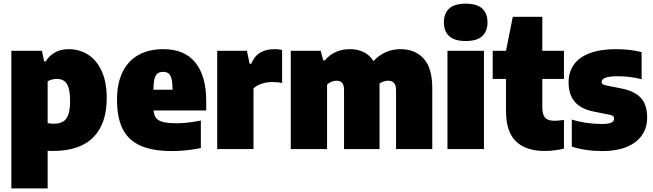

<svg xmlns="http://www.w3.org/2000/svg" viewBox="-20 -834 3654 1074"><path d="M43.5 -550H214.5L227 -490.5H235.5Q255.5 -523 287.8 -541Q320 -559 364 -559Q422.5 -559 470.8 -529.5Q519 -500 548 -438.2Q577 -376.5 577 -285Q577 -141.5 501.5 -65.5Q426 10.5 274 10.5Q263.5 10.5 246.5 9.5V220H43.5ZM372 -268Q372 -316.5 363.2 -343.8Q354.5 -371 338.2 -381.8Q322 -392.5 297.5 -392.5Q283.5 -392.5 270 -389Q256.5 -385.5 246.5 -379V-145Q267.5 -142 281.5 -142Q313 -142 332.8 -153.8Q352.5 -165.5 362.2 -193Q372 -220.5 372 -268Z M1133.5 -216H839Q841.5 -188 854 -173Q866.5 -158 894 -151.2Q921.5 -144.5 971 -144.5Q1027.5 -144.5 1103.5 -160V-6Q1021.5 11 943 11Q833.5 11 765.8 -19.2Q698 -49.5 666.2 -112.5Q634.5 -175.5 634.5 -277Q634.5 -365 664.2 -428.2Q694 -491.5 752.2 -525.2Q810.5 -559 894.5 -559Q1012.5 -559 1073 -483.8Q1133.5 -408.5 1133.5 -270ZM838 -332H945.5Q945 -371 939.5 -392.8Q934 -414.5 922.8 -423.2Q911.5 -432 892.5 -432Q873 -432 861.5 -423.2Q850 -414.5 844.2 -393Q838.5 -371.5 838 -332Z M1195 -550H1361L1376.5 -477H1385Q1402.5 -520 1435.5 -539.5Q1468.5 -559 1514.5 -559Q1535 -559 1558 -555V-370Q1535.5 -375 1501.5 -375Q1470 -375 1441.5 -365Q1413 -355 1398 -339V0H1195Z M2398 -340V0H2195.5V-328.5Q2195.5 -358 2183.8 -370.2Q2172 -382.5 2151 -382.5Q2137.5 -382.5 2125 -378.2Q2112.5 -374 2102.5 -366.5Q2103 -361 2103 -349.5V0H1904.5V-328.5Q1904.5 -358 1894 -370.2Q1883.5 -382.5 1862.5 -382.5Q1847 -382.5 1832.5 -376.2Q1818 -370 1809.5 -359.5V0H1606.5V-550H1774L1788 -496H1796.5Q1823 -527.5 1858.2 -543.2Q1893.5 -559 1939 -559Q1981 -559 2014.5 -542.5Q2048 -526 2069.5 -492Q2098.5 -525 2137.5 -542Q2176.5 -559 2220 -559Q2302 -559 2350 -506.2Q2398 -453.5 2398 -340Z M2483 0V-550H2687V0ZM2463 -709Q2463 -759.5 2493 -786.5Q2523 -813.5 2585 -813.5Q2647 -813.5 2677 -786.5Q2707 -759.5 2707 -709Q2707 -658.5 2677 -631.5Q2647 -604.5 2585 -604.5Q2523 -604.5 2493 -631.5Q2463 -658.5 2463 -709Z M3013.5 -392.5V-240.5Q3013.5 -208.5 3020.2 -191Q3027 -173.5 3042.2 -166Q3057.5 -158.5 3085 -158.5Q3098.5 -158.5 3134.5 -163V-2.5Q3111.5 3 3082.8 6.8Q3054 10.5 3028 10.5Q2920.5 10.5 2865.5 -43.8Q2810.5 -98 2810.5 -213V-392.5H2736V-550H2810.5L2848.5 -740H3013.5V-550H3134.5V-392.5Z M3178.5 -14V-165.5Q3215 -153.5 3258.8 -147Q3302.5 -140.5 3347.5 -140.5Q3384.5 -140.5 3399.8 -148.2Q3415 -156 3415 -170.5Q3415 -179.5 3409.5 -184.5Q3404 -189.5 3390.5 -192L3301 -210Q3231 -223.5 3195.8 -263.8Q3160.5 -304 3160.5 -374Q3160.5 -431 3190 -472.5Q3219.5 -514 3279 -536.5Q3338.5 -559 3425.5 -559Q3504.5 -559 3569 -542.5V-390.5Q3508.5 -407.5 3434.5 -407.5Q3345.5 -407.5 3345.5 -375.5Q3345.5 -367.5 3351.5 -363Q3357.5 -358.5 3371.5 -356L3461 -338Q3530 -324 3565 -286.2Q3600 -248.5 3600 -176Q3600 -118.5 3570 -76.2Q3540 -34 3484 -11.5Q3428 11 3351.5 11Q3254 11 3178.5 -14Z"/></svg>

Font: Encode Sans SemiCondensed Black
Style: Regular
Weight: 900
Width: 4
Designer: Multiple Designers
Foundry: Impallari Type
Version: Version 2.000